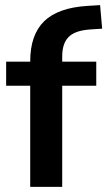

<svg xmlns="http://www.w3.org/2000/svg" viewBox="-20 -730 419 750"><path d="M98 0V-395H4V-489H98V-490Q98 -594 152.5 -647Q207 -700 322 -707L371 -710L379 -618L333 -615Q273 -611 248 -585.5Q223 -560 223 -510V-489H356V-395H223V0Z"/></svg>

Font: Nunito Sans
Style: Bold
Weight: 700
Designer: Vernon Adams
Foundry: Vernon Adams
Version: Version 3.101; ttfautohint (v1.8.4.7-5d5b);gftools[0.9.27]